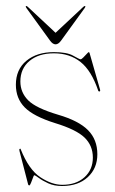

<svg xmlns="http://www.w3.org/2000/svg" viewBox="-20 -612 385 641"><path d="M188 5Q234 5 262 -20.2Q290 -45.5 290 -86Q290 -126 262.2 -152.8Q234.5 -179.5 164 -201Q92 -223.5 62.5 -253.5Q33 -283.5 33 -329Q33 -380 68 -409Q103 -438 160 -438Q203.5 -438 224.5 -426Q245.5 -414 249 -414Q252 -414 258 -420Q264 -426 269.5 -432Q275 -438 276 -438Q278 -438 279 -435L314 -313Q315.5 -308.5 313 -307Q310 -305.5 308 -309Q285.5 -376 249 -405Q212.5 -434 160 -434Q109 -434 78.5 -408.5Q48 -383 48 -340Q48 -303.5 74 -277.2Q100 -251 174 -229Q242.5 -209 273.8 -177.5Q305 -146 305 -97Q305 -50 273 -20.5Q241 9 187 9Q160.5 9 141 0Q121.5 -9 109.5 -18Q97.5 -27 94 -27Q93 -27 90 -18.5Q87 -10 83.5 -1.5Q80 7 78 7Q75 7 74 4L45 -108Q43.5 -114 46 -115Q49 -116.5 49 -114Q76 -46 114.5 -20.5Q153 5 188 5ZM184 -476.5Q175 -464 165.5 -464Q156 -464 147 -476.5L68 -585.5Q65 -590 66.5 -591.5Q68 -593 72.5 -589.5L165.5 -502.5L258.5 -589.5Q263 -593 264.5 -591.5Q266 -590 263 -585.5Z"/></svg>

Font: Fraunces 144pt S000 Thin
Style: Regular
Weight: 100
Version: Version 1.000; ttfautohint (v1.8.3)